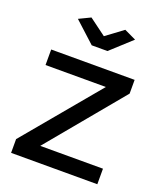

<svg xmlns="http://www.w3.org/2000/svg" viewBox="-136 -818 764 906"><g transform="rotate(20 246.5 -365.0)"><path d="M108 -702 166 -730 251 -667 336 -730 395 -702 291 -607H212ZM28 0V-69L342 -445H39V-523H458V-454L146 -78H461V0Z"/></g></svg>

Font: Raleway
Style: Regular
Weight: 600
Designer: Matt McInerney, Pablo Impallari, Rodrigo Fuenzalida
Foundry: Matt McInerney, Pablo Impallari, Rodrigo Fuenzalida
Version: Version 1.000;PS 001.001;hotconv 1.0.56; ttfautohint (v1.5)